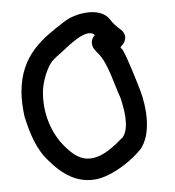

<svg xmlns="http://www.w3.org/2000/svg" viewBox="-20 -689 294 322"><path d="M16 -535C16 -522 18 -508 21 -494C30 -465 41 -438 62 -419C78 -403 100 -387 127 -387C138 -387 147 -389 156 -393C178 -402 201 -421 215 -438C234 -464 226 -509 215 -538C207 -558 195 -589 186 -605C185 -606 183 -608 182 -610C186 -614 190 -619 190 -626C190 -631 187 -636 183 -639C176 -644 169 -650 164 -657C147 -678 105 -667 87 -652C52 -625 16 -597 16 -535ZM52 -534C52 -544 54 -554 57 -564C64 -585 68 -588 84 -602C93 -610 125 -644 139 -630C136 -627 134 -623 134 -618C134 -609 140 -604 145 -599C161 -583 171 -549 182 -525C188 -507 197 -476 186 -459C173 -446 152 -423 127 -423C111 -423 98 -434 87 -445C67 -465 52 -497 52 -534Z"/></svg>

Font: Stray Cat
Style: UltCn
Weight: 400
Version: Version 1.0